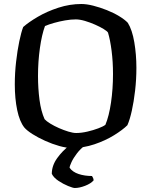

<svg xmlns="http://www.w3.org/2000/svg" viewBox="-20 -740 756 960"><path d="M340 0Q312 0 276.5 -10Q241 -20 205.5 -36Q170 -52 142.5 -69.5Q115 -87 102 -102Q78 -132 66 -189.5Q54 -247 54 -318Q54 -375 60.5 -431.5Q67 -488 76.5 -533.5Q86 -579 96 -605Q123 -629 169 -656Q215 -683 272 -701.5Q329 -720 387 -720Q413 -720 446.5 -711.5Q480 -703 514 -689.5Q548 -676 576 -659Q604 -642 619 -626Q641 -591 651.5 -529Q662 -467 662 -401Q662 -343 655.5 -287Q649 -231 639 -186Q629 -141 617 -114Q594 -91 550.5 -64Q507 -37 452 -18.5Q397 0 340 0ZM361 -75Q387 -75 417 -82Q447 -89 472 -98.5Q497 -108 507 -116Q525 -159 535 -227Q545 -295 545 -370Q545 -431 538 -486Q531 -541 520 -577Q516 -584 498 -595Q480 -606 455 -617Q430 -628 404.5 -635.5Q379 -643 359 -643Q334 -643 305.5 -638Q277 -633 250.5 -625.5Q224 -618 205 -610Q189 -567 179.5 -499.5Q170 -432 170 -360Q170 -298 177.5 -241Q185 -184 203 -144Q212 -134 231.5 -122Q251 -110 275 -99.5Q299 -89 322 -82Q345 -75 361 -75ZM354 200Q345 200 320.5 190Q296 180 272 164Q248 148 239 129Q239 88 266 50.5Q293 13 329 -14L408 -15Q383 3 365 26.5Q347 50 337.5 70.5Q328 91 328 99Q343 120 373 130Q403 140 440 140Q443 144 445.5 150Q448 156 448 162Q434 178 405.5 189Q377 200 354 200Z"/></svg>

Font: Texturina 72pt SemiBold
Style: Regular
Weight: 600
Designer: Guillermo Torres Carreño
Foundry: Omnibus-Type
Version: Version 1.002; ttfautohint (v1.8.3)